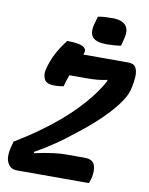

<svg xmlns="http://www.w3.org/2000/svg" viewBox="-99 -999 830 1070"><g transform="rotate(10 316.0 -464.0)"><path d="M368 -922Q388 -926 409.5 -927Q431 -928 449 -928Q503 -928 524.5 -903.5Q546 -879 535 -833L523 -785Q504 -782 482 -780.5Q460 -779 442 -779Q384 -779 363 -802.5Q342 -826 355 -877ZM479 0H71Q34 0 17.5 -35Q1 -70 22 -140L26 -155Q130 -217 223 -290Q316 -363 386 -443Q415 -476 439.5 -510Q464 -544 483 -580L479 -584Q453 -578 426 -575.5Q399 -573 362 -573H268Q262 -558 257 -541.5Q252 -525 247 -507Q224 -502 195 -502Q150 -502 138 -526.5Q126 -551 133 -582Q147 -636 169 -677Q191 -718 223 -759Q286 -759 310 -747Q334 -735 329 -714Q327 -707 325 -700H580Q611 -700 622 -680Q633 -660 631.5 -629Q630 -598 622 -564L619 -552Q611 -517 575 -468.5Q539 -420 483 -366.5Q427 -313 357 -260Q311 -222 258 -186Q205 -150 148 -118L150 -111Q258 -135 326 -135H431Q478 -135 489 -103.5Q500 -72 489 -28Q484 -9 479 0Z"/></g></svg>

Font: Recursive Sn Csl St
Style: Bold Italic
Weight: 700
Italic angle: -15°
Version: Version 1.079;hotconv 1.0.112;makeotfexe 2.5.65598; ttfautoh